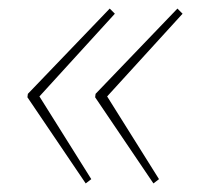

<svg xmlns="http://www.w3.org/2000/svg" viewBox="-20 -474 491 448"><path d="M248 -442 72 -249 193 -56 180 -46 44 -247 45 -255 236 -454ZM406 -442 230 -249 351 -56 338 -46 202 -247 203 -255 394 -454Z"/></svg>

Font: Exo 2.0 Thin
Style: Italic
Weight: 250
Italic angle: -8°
Designer: Natanael Gama
Version: Version 1.001;PS 001.001;hotconv 1.0.70;makeotf.lib2.5.58329